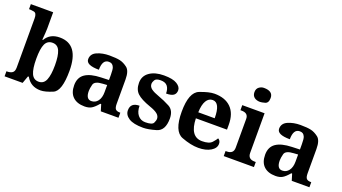

<svg xmlns="http://www.w3.org/2000/svg" viewBox="-61 -1329 3380 1899"><g transform="rotate(20 1629.0 -380.0)"><path d="M350.6 -64.9Q404.3 -64.9 426.3 -118.4Q448.2 -171.9 448.2 -272.5Q448.2 -373 426.3 -423.6Q404.3 -474.1 350.6 -474.1Q296.9 -474.1 274.4 -425.8Q252 -377.4 252 -271.5Q252 -165.5 274.7 -115.2Q297.4 -64.9 350.6 -64.9ZM602.1 -270Q602.1 -56.6 524.4 -23.4Q446.8 9.8 397 9.8Q292.5 9.8 244.1 -78.1H234.9L207 0H17.1V-53.2H23.9Q58.1 -53.2 79.1 -67.4Q100.1 -81.5 100.1 -123V-640.1Q100.1 -696.3 68.6 -701.7Q37.1 -707 21 -707H17.1V-759.8H252V-588.9Q252 -559.6 244.1 -467.8H251Q297.4 -547.9 400.9 -547.9Q602.1 -547.9 602.1 -270Z M871.1 -379.9Q735.8 -379.9 735.8 -442.4Q735.8 -499 793.2 -523.9Q850.6 -548.8 922.4 -548.8Q994.6 -548.8 1033.9 -539.8Q1073.2 -530.8 1112.5 -500.7Q1151.9 -470.7 1151.9 -378.9V-124Q1151.9 -83.5 1164.8 -68.4Q1177.7 -53.2 1211.9 -53.2H1215.8V0H1029.8L1008.8 -68.8H1000Q962.9 -24.4 934.1 -7.3Q905.3 9.8 861.3 9.8Q781.2 9.8 737.5 -32Q693.8 -73.7 693.8 -153.8Q693.8 -234.4 749.8 -273.4Q805.7 -312.5 918 -315.9L1000 -318.8V-374Q1000 -431.6 991.7 -451.4Q983.4 -471.2 970.9 -479.5Q958.5 -487.8 938 -487.8Q871.1 -487.8 871.1 -379.9ZM849.1 -148.9Q849.1 -63 905.8 -63Q948.2 -63 974.1 -97.4Q1000 -131.8 1000 -190.9V-266.1L955.1 -263.2Q870.6 -259.3 859.9 -217.8Q849.1 -176.3 849.1 -148.9Z M1477.5 9.8Q1375 9.8 1326.4 -21.7Q1277.8 -53.2 1277.8 -101.6Q1277.8 -183.1 1371.1 -183.1Q1371.1 -121.1 1400.6 -85Q1430.2 -48.8 1479 -48.8Q1552.2 -48.8 1565.2 -76.2Q1578.1 -103.5 1578.1 -118.7Q1578.1 -149.9 1552 -171.1Q1525.9 -192.4 1470.2 -211.4Q1369.6 -246.6 1328.9 -285.4Q1288.1 -324.2 1288.1 -395.5Q1288.1 -467.3 1345.7 -507.6Q1403.3 -547.9 1497.1 -547.9Q1590.8 -547.9 1634.5 -520.5Q1678.2 -493.2 1678.2 -457Q1678.2 -421.4 1654.5 -403.8Q1630.9 -386.2 1576.2 -386.2Q1576.2 -436 1554 -463.6Q1531.7 -491.2 1482.9 -491.2Q1434.1 -491.2 1420.7 -467.8Q1407.2 -444.3 1407.2 -428.7Q1407.2 -396.5 1435.3 -375.7Q1463.4 -355 1520 -335.4Q1577.1 -315.4 1636.7 -283.9Q1696.3 -252.4 1696.3 -166Q1696.3 -39.1 1613.3 -14.6Q1530.3 9.8 1477.5 9.8Z M2238.8 -97.2Q2238.8 -51.3 2188 -20.8Q2137.2 9.8 2058.1 9.8Q1979 9.8 1880.9 -27.6Q1782.7 -64.9 1782.7 -270.5Q1782.7 -476.1 1877.2 -512.5Q1971.7 -548.8 2028.3 -548.8Q2141.1 -548.8 2202.9 -487.1Q2264.6 -425.3 2264.6 -308.1V-256.8H1937Q1942.4 -64.9 2070.8 -64.9Q2145.5 -64.9 2174.3 -96.9Q2203.1 -128.9 2211.9 -146Q2238.8 -131.3 2238.8 -97.2ZM2111.8 -320.8Q2111.8 -483.9 2032.7 -483.9Q1990.7 -483.9 1966.1 -442.4Q1941.4 -400.9 1939 -320.8Z M2558.6 -118.2Q2558.6 -53.2 2629.9 -53.2H2641.6V0H2323.7V-53.2H2335.4Q2406.7 -53.2 2406.7 -118.2V-421.9Q2406.7 -482.9 2335.4 -482.9H2323.7V-536.1H2558.6ZM2467.3 -770Q2563.5 -770 2563.5 -698.2Q2563.5 -645.5 2529.1 -635.7Q2494.6 -626 2477.1 -626Q2459.5 -626 2444.1 -630.4Q2428.7 -634.8 2417.2 -643.6Q2405.8 -652.3 2399.2 -666Q2392.6 -679.7 2392.6 -698.2Q2392.6 -734.4 2416.3 -752.2Q2439.9 -770 2467.3 -770Z M2880.9 -379.9Q2745.6 -379.9 2745.6 -442.4Q2745.6 -499 2803 -523.9Q2860.4 -548.8 2932.1 -548.8Q3004.4 -548.8 3043.7 -539.8Q3083 -530.8 3122.3 -500.7Q3161.6 -470.7 3161.6 -378.9V-124Q3161.6 -83.5 3174.6 -68.4Q3187.5 -53.2 3221.7 -53.2H3225.6V0H3039.6L3018.6 -68.8H3009.8Q2972.7 -24.4 2943.8 -7.3Q2915 9.8 2871.1 9.8Q2791 9.8 2747.3 -32Q2703.6 -73.7 2703.6 -153.8Q2703.6 -234.4 2759.5 -273.4Q2815.4 -312.5 2927.7 -315.9L3009.8 -318.8V-374Q3009.8 -431.6 3001.5 -451.4Q2993.2 -471.2 2980.7 -479.5Q2968.3 -487.8 2947.8 -487.8Q2880.9 -487.8 2880.9 -379.9ZM2858.9 -148.9Q2858.9 -63 2915.5 -63Q2958 -63 2983.9 -97.4Q3009.8 -131.8 3009.8 -190.9V-266.1L2964.8 -263.2Q2880.4 -259.3 2869.6 -217.8Q2858.9 -176.3 2858.9 -148.9Z"/></g></svg>

Font: DroidSerif-Bold
Style: Bold
Weight: 700
Foundry: Ascender Corporation
Version: Version 1.00 build 112